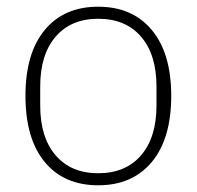

<svg xmlns="http://www.w3.org/2000/svg" viewBox="-20 -541 587 573"><path d="M56 -255Q56 -382 113.5 -451.5Q171 -521 273 -521Q375 -521 433 -451.5Q491 -382 491 -255Q491 -127 433 -57.5Q375 12 273 12Q171 12 113.5 -57.5Q56 -127 56 -255ZM447 -226V-283Q447 -378 401 -431.5Q355 -485 273 -485Q192 -485 146 -431.5Q100 -378 100 -283V-226Q100 -131 146 -77.5Q192 -24 273 -24Q355 -24 401 -77.5Q447 -131 447 -226Z"/></svg>

Font: Anuphan ExtraLight
Style: Regular
Weight: 200
Designer: Cadson Demak
Version: Version 3.001